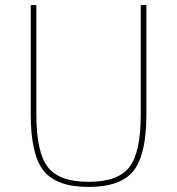

<svg xmlns="http://www.w3.org/2000/svg" viewBox="-20 -718 692 750"><path d="M100.1 -270V-698.2H122.1V-268.1Q122.1 -124 166.3 -65.9Q210.4 -7.8 326.2 -7.8Q441.4 -7.8 485.6 -65.7Q529.8 -123.5 529.8 -268.1V-698.2H551.8V-270Q551.8 -114.3 501.7 -51Q451.7 12.2 326.2 12.2Q200.7 12.2 150.4 -51Q100.1 -114.3 100.1 -270Z"/></svg>

Font: Anuphan Thin
Style: Regular
Weight: 250
Designer: Mike Abbink, Paul van der Laan, Pieter van Rosmalen, Mint Tantisuwanna
Foundry: Bold Monday; Cadson Demak
Version: Version 3.002;hotconv 1.0.109;makeotfexe 2.5.65596